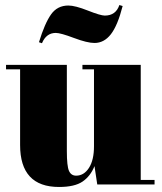

<svg xmlns="http://www.w3.org/2000/svg" viewBox="-20 -734 645 764"><path d="M595 0H367L356 -73Q340 -33 308.5 -11.5Q277 10 215 10Q60 10 60 -157V-458H4V-476H246V-133Q246 -73 254.5 -54Q263 -35 283 -35Q314 -35 334 -66Q354 -97 354 -152V-458H308V-476H540V-18H595ZM356 -563Q327 -563 274 -583Q221 -603 202 -603Q164 -603 147 -562L135 -566Q158 -641 183 -676.5Q208 -712 252 -712Q279 -712 329.5 -692Q380 -672 397 -672Q441 -672 455 -714L468 -710Q448 -632 421 -597.5Q394 -563 356 -563Z"/></svg>

Font: Abril Fatface
Style: Regular
Weight: 400
Designer: Veronika Burian, Jos Scaglione
Foundry: TypeTogether
Version: Version 1.001